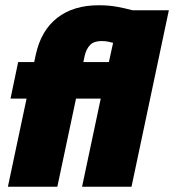

<svg xmlns="http://www.w3.org/2000/svg" viewBox="-20 -710 662 730"><path d="M10 0 81 -335H20L49 -474H110L116 -502Q136 -594 197.5 -642Q259 -690 355 -690Q393 -690 423.5 -684.5Q454 -679 484 -671H622L480 0H292L363 -335H269L198 0ZM297 -474H394L410 -547Q404 -549 392 -551.5Q380 -554 367 -554Q337 -554 322.5 -539Q308 -524 302 -498Z"/></svg>

Font: Kanit
Style: Bold Italic
Weight: 700
Italic angle: -12°
Designer: Katatrad Team
Foundry: CadsonDemak
Version: Version 2.000; ttfautohint (v1.8.3)